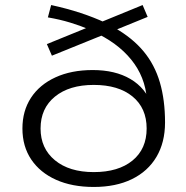

<svg xmlns="http://www.w3.org/2000/svg" viewBox="-20 -734 737 762"><path d="M352 8Q266 8 202.5 -20.5Q139 -49 104 -101Q69 -153 69 -224Q69 -294 103 -346Q137 -398 200 -427Q263 -456 348 -456Q437 -456 497.5 -420.5Q558 -385 583 -317H564Q563 -410 513.5 -480.5Q464 -551 372 -598L391 -596L186 -513L166 -559L333 -627L332 -618Q299 -632 258 -644.5Q217 -657 170 -665L183 -714Q247 -700 300 -682.5Q353 -665 398 -644L380 -646L546 -714L566 -667L436 -614V-623Q506 -583 550 -530Q594 -477 614.5 -407Q635 -337 635 -248Q635 -169 601 -111.5Q567 -54 503.5 -23Q440 8 352 8ZM352 -51Q450 -51 506 -97Q562 -143 562 -224Q562 -305 506 -351Q450 -397 352 -397Q255 -397 198 -350.5Q141 -304 141 -224Q141 -145 198 -98Q255 -51 352 -51Z"/></svg>

Font: Nunito Sans 10pt Expanded Light
Style: Regular
Weight: 300
Width: 7
Designer: Vernon Adams
Foundry: Vernon Adams
Version: Version 3.101;gftools[0.9.27]